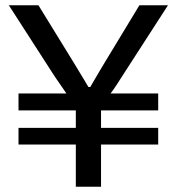

<svg xmlns="http://www.w3.org/2000/svg" viewBox="-20 -707 669 727"><path d="M267.1 0V-159.8H50.1V-222.9H267.1V-289.1H50.1V-353.2H231.4Q223.2 -365.8 207.3 -388.3Q191.4 -410.7 177 -433.2L13.5 -687H125.6L256.9 -473.6Q265.5 -459.6 275.9 -442.2Q286.2 -424.8 296.8 -407.8Q307.4 -390.8 314.8 -377.5H321.8Q328.6 -389.8 338.7 -406.6Q348.7 -423.4 359.1 -441.2Q369.5 -459.1 378.5 -473.6L507.8 -687H616L453.2 -434.9Q438.5 -411.5 423.2 -388.2Q408 -364.9 398.8 -353.2H579V-289.1H362.6V-222.9H579V-159.8H362.6V0Z"/></svg>

Font: Archivo SemiBold SemiExpanded
Style: Regular
Weight: 600
Width: 6
Version: Version 2.001